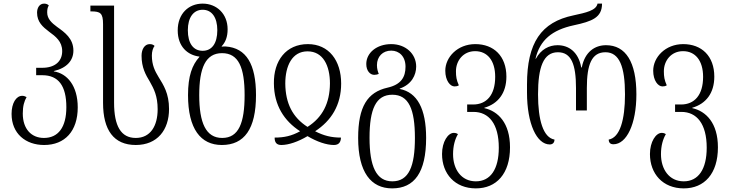

<svg xmlns="http://www.w3.org/2000/svg" viewBox="-20 -791 4036 1062"><path d="M224 11C339 11 410 -66 410 -197C410 -317 351 -385 278 -396V-398C350 -415 386 -457 386 -511C386 -578 338 -612 296 -642C266 -664 241 -687 241 -722C241 -738 243 -750 250 -761C244 -767 236 -771 224 -771C198 -771 185 -747 185 -721C185 -669 217 -642 251 -616C288 -589 324 -562 324 -508C324 -451 283 -416 214 -416H180V-375H214C303 -375 347 -317 347 -198C347 -87 302 -28 223 -28C154 -28 106 -77 106 -163C106 -205 114 -231 127 -254C118 -259 111 -261 103 -261C69 -261 44 -220 44 -161C44 -52 122 11 224 11Z M731 11C850 11 915 -72 915 -188C915 -275 884 -321 857 -365C837 -398 820 -431 820 -484C820 -506 826 -526 835 -537C829 -543 821 -547 808 -547C781 -547 763 -520 763 -483C763 -417 786 -377 809 -339C831 -300 852 -260 852 -187C852 -94 812 -28 731 -28C649 -28 611 -94 611 -223V-760H480V-728H484C535 -728 550 -719 550 -657V-222C550 -72 609 11 731 11Z M1207 11C1331 11 1396 -77 1396 -265C1396 -435 1343 -526 1228 -534C1221 -534 1212 -534 1207 -533L1206 -535C1227 -557 1239 -587 1239 -629C1239 -715 1178 -771 1101 -771C1023 -771 963 -715 963 -623C963 -534 1017 -486 1083 -478V-476C1043 -432 1020 -371 1020 -265C1020 -78 1090 11 1207 11ZM1101 -510C1050 -510 1019 -550 1019 -624C1019 -694 1050 -737 1101 -737C1152 -737 1182 -694 1182 -624C1182 -551 1152 -510 1101 -510ZM1209 -28C1119 -28 1082 -111 1082 -265C1082 -415 1117 -497 1208 -497C1300 -497 1333 -417 1333 -265C1333 -112 1301 -28 1209 -28Z M1536 11C1576 11 1629 -7 1681 -38C1733 -7 1786 11 1827 11C1857 11 1865 -8 1866 -30C1813 -30 1772 -40 1723 -65C1812 -123 1867 -209 1867 -329C1867 -456 1799 -547 1683 -547C1562 -547 1493 -455 1495 -329C1496 -208 1552 -122 1640 -65C1593 -39 1552 -30 1499 -30C1499 -3 1510 11 1536 11ZM1681 -89C1598 -142 1559 -220 1558 -329C1558 -427 1596 -507 1681 -507C1767 -507 1805 -428 1805 -329C1804 -220 1764 -142 1681 -89Z M2149 251C2272 251 2337 163 2337 -28C2337 -189 2288 -280 2191 -299V-301C2257 -324 2282 -376 2282 -423C2282 -493 2224 -547 2144 -547C2064 -547 2006 -499 2006 -437C2006 -398 2028 -377 2050 -377C2059 -377 2068 -379 2075 -382C2070 -395 2065 -410 2065 -431C2065 -478 2097 -511 2144 -511C2188 -511 2223 -479 2223 -422C2223 -365 2199 -323 2123 -306C2013 -281 1961 -202 1961 -28C1961 162 2032 251 2149 251ZM2150 212C2061 212 2024 129 2024 -29C2024 -187 2059 -267 2150 -267C2241 -267 2275 -187 2275 -28C2275 128 2242 212 2150 212Z M2612 251C2726 251 2801 170 2801 24C2801 -111 2735 -176 2659 -193V-195C2735 -217 2781 -276 2781 -367C2781 -481 2711 -547 2609 -547C2510 -547 2443 -474 2443 -400C2443 -345 2470 -313 2494 -313C2502 -313 2510 -314 2518 -319C2505 -348 2502 -367 2502 -397C2502 -455 2542 -508 2608 -508C2675 -508 2719 -457 2719 -366C2719 -265 2671 -213 2597 -213H2564V-172H2599C2684 -172 2739 -106 2739 26C2739 145 2693 212 2612 212C2531 212 2486 145 2486 62C2486 15 2497 -22 2513 -49C2506 -54 2499 -56 2490 -56C2458 -56 2425 -7 2425 61C2425 170 2496 251 2612 251Z M3021 8C3036 8 3047 -1 3047 -19C2985 -30 2956 -126 2956 -269C2956 -418 2985 -502 3066 -502C3140 -502 3166 -435 3166 -304V-180H3226V-304C3226 -435 3253 -502 3329 -502C3406 -502 3437 -422 3437 -269C3437 -128 3409 -30 3347 -19C3347 -3 3355 7 3373 7C3446 7 3500 -105 3500 -269C3500 -448 3441 -541 3332 -541C3271 -541 3215 -505 3198 -418H3195C3179 -505 3125 -541 3064 -541C3017 -541 2972 -518 2944 -466H2942C2966 -569 3033 -625 3153 -651C3256 -673 3310 -694 3310 -771H3285C3278 -733 3221 -721 3152 -706C2973 -669 2895 -554 2895 -324V-279C2895 -106 2949 8 3021 8Z M3762 251C3876 251 3951 170 3951 24C3951 -111 3885 -176 3809 -193V-195C3885 -217 3931 -276 3931 -367C3931 -481 3861 -547 3759 -547C3660 -547 3593 -474 3593 -400C3593 -345 3620 -313 3644 -313C3652 -313 3660 -314 3668 -319C3655 -348 3652 -367 3652 -397C3652 -455 3692 -508 3758 -508C3825 -508 3869 -457 3869 -366C3869 -265 3821 -213 3747 -213H3714V-172H3749C3834 -172 3889 -106 3889 26C3889 145 3843 212 3762 212C3681 212 3636 145 3636 62C3636 15 3647 -22 3663 -49C3656 -54 3649 -56 3640 -56C3608 -56 3575 -7 3575 61C3575 170 3646 251 3762 251Z"/></svg>

Font: Noto Serif Georgian Condensed Light
Style: Regular
Weight: 300
Width: 3
Designer: Monotype Design Team, Akaki Razmadze
Foundry: Google LLC
Version: Version 2.003